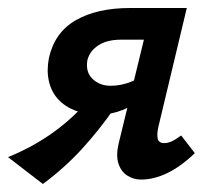

<svg xmlns="http://www.w3.org/2000/svg" viewBox="-35 -441 531 479"><path d="M317 7Q298 7 282.5 -3Q267 -13 260.5 -33Q254 -53 261 -83L324 -342H267Q232 -342 210.5 -328Q189 -314 183 -291Q178 -261 196 -244Q214 -227 241 -227Q268 -227 294.5 -238Q321 -249 341 -267L327 -209Q302 -179 272 -167Q242 -155 212 -155Q179 -155 153 -165Q127 -175 110 -193.5Q93 -212 87 -238.5Q81 -265 87 -296Q101 -360 154 -390.5Q207 -421 289 -421H431L360 -124Q356 -106 358.5 -95Q361 -84 375 -84Q383 -84 392.5 -88Q402 -92 417 -103L451 -59Q417 -26 383 -9.5Q349 7 317 7ZM72 18 -15 -49Q49 -75 101 -113Q153 -151 193 -200L251 -172Q213 -117 169.5 -69.5Q126 -22 72 18Z"/></svg>

Font: Ysabeau
Style: Bold Italic
Weight: 700
Italic angle: -12°
Designer: Christian Thalmann (Catharsis Fonts)
Version: Version 2.002